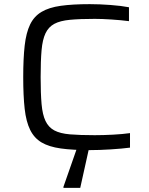

<svg xmlns="http://www.w3.org/2000/svg" viewBox="-20 -716 720 926"><path d="M413 8Q330 8 273 0Q216 -8 180.5 -29Q145 -50 125.5 -89.5Q106 -129 99 -191Q92 -253 92 -344Q92 -434 99 -496Q106 -558 125 -597.5Q144 -637 180 -658.5Q216 -680 273 -688Q330 -696 413 -696Q460 -696 513 -692Q566 -688 602 -681V-614Q563 -619 517 -622Q471 -625 437 -625Q365 -625 317.5 -620.5Q270 -616 242 -601Q214 -586 199.5 -555.5Q185 -525 180.5 -474Q176 -423 176 -344Q176 -265 180.5 -214Q185 -163 199.5 -132.5Q214 -102 242 -87Q270 -72 317.5 -68Q365 -64 437 -64Q478 -64 525 -66.5Q572 -69 607 -74V-4Q569 1 514 4.5Q459 8 413 8ZM286 190V185L357 -18H412V-13L367 190Z"/></svg>

Font: Saira Expanded
Style: Regular
Weight: 400
Width: 7
Designer: Hector Gatti with collaboration of the Omnibus-Type team
Foundry: Omnibus-Type
Version: Version 1.100; ttfautohint (v1.8.3)